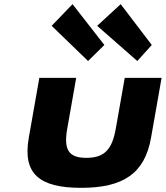

<svg xmlns="http://www.w3.org/2000/svg" viewBox="-20 -887 796 922"><path d="M708.9 -671 559.5 -867 446.6 -763 639.3 -594ZM481.1 -671 328.3 -867 228 -763 402.9 -594ZM345.9 -513H168.9L118.3 -226C88 -54 166.6 15 369.4 15C572.1 15 675.1 -54 705.4 -226L756 -513H579L536 -269C518.2 -168 480.2 -129 394.8 -129C309.4 -129 285.1 -168 302.9 -269Z"/></svg>

Font: Hussar Wysoki
Style: Obl
Weight: 700
Foundry: Cannot Into Space Fonts
Version: Version 0.92